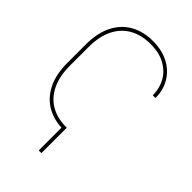

<svg xmlns="http://www.w3.org/2000/svg" viewBox="-273 -837 1138 1138"><g transform="rotate(45 296.0 -268.0)"><path d="M299.8 -12.7V9.8Q222.7 9.8 163.3 -23.9Q104 -57.6 70.6 -123.8Q37.1 -189.9 37.1 -287.1V-441.4Q37.1 -538.1 70.8 -604Q104.5 -669.9 164.3 -703.6Q224.1 -737.3 303.7 -737.3Q382.3 -737.3 438.2 -707Q494.1 -676.8 524.2 -625Q554.2 -573.2 553.7 -508.8H531.2Q531.2 -565.9 505.4 -612.8Q479.5 -659.7 429.2 -687.5Q378.9 -715.3 304.7 -714.8Q229.5 -714.4 174.6 -683.1Q119.6 -651.9 89.6 -591.1Q59.6 -530.3 59.6 -441.4V-287.1Q59.6 -197.3 89.4 -136.2Q119.1 -75.2 173.1 -43.9Q227.1 -12.7 299.8 -12.7ZM306.6 -12.7V200.2H284.2V-12.7Z"/></g></svg>

Font: Inter Tight Thin
Style: Regular
Weight: 250
Designer: Rasmus Andersson
Foundry: rsms
Version: Version 3.004